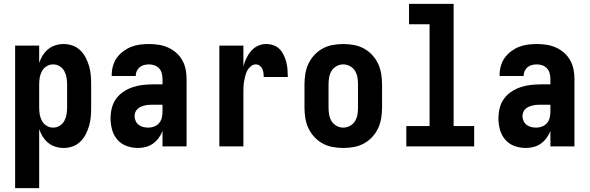

<svg xmlns="http://www.w3.org/2000/svg" viewBox="-20 -755 3040 990"><path d="M58 215V-520H182V-431Q189 -451 200.5 -469.5Q212 -488 228.5 -501.5Q245 -515 266 -521.5Q287 -528 308 -528Q332 -528 354.5 -520Q377 -512 394 -495.5Q411 -479 422 -457.5Q433 -436 439.5 -413.5Q446 -391 448 -367.5Q450 -344 450 -320V-200Q450 -176 448 -152.5Q446 -129 439.5 -106.5Q433 -84 422 -62.5Q411 -41 394 -24.5Q377 -8 354.5 0Q332 8 308 8Q287 8 266 1.5Q245 -5 228.5 -18.5Q212 -32 200.5 -50.5Q189 -69 182 -89V215ZM254 -97Q272 -97 287.5 -106.5Q303 -116 311.5 -131.5Q320 -147 323 -164.5Q326 -182 326 -200V-320Q326 -338 323 -355.5Q320 -373 311.5 -388.5Q303 -404 287.5 -413.5Q272 -423 254 -423Q236 -423 220.5 -413.5Q205 -404 196.5 -388.5Q188 -373 185 -355.5Q182 -338 182 -320V-200Q182 -182 185 -164.5Q188 -147 196.5 -131.5Q205 -116 220.5 -106.5Q236 -97 254 -97Z M692 8Q662 8 633.5 -2Q605 -12 585.5 -34.5Q566 -57 558 -86Q550 -115 550 -145Q550 -171 556.5 -197.5Q563 -224 578.5 -245.5Q594 -267 616.5 -282Q639 -297 664.5 -305.5Q690 -314 716.5 -317Q743 -320 769 -320H818V-349Q818 -363 814 -377.5Q810 -392 800.5 -402.5Q791 -413 777 -418Q763 -423 749 -423Q736 -423 723.5 -420Q711 -417 701 -409Q691 -401 685.5 -389.5Q680 -378 680 -365V-363H556V-368Q556 -392 562.5 -415Q569 -438 582.5 -457Q596 -476 615.5 -490.5Q635 -505 656.5 -513.5Q678 -522 701.5 -525Q725 -528 749 -528Q774 -528 799 -524Q824 -520 846.5 -510Q869 -500 888 -483.5Q907 -467 919.5 -445Q932 -423 937 -398.5Q942 -374 942 -349V0H818V-80Q811 -61 798.5 -44Q786 -27 769.5 -15Q753 -3 732.5 2.5Q712 8 692 8ZM746 -97Q761 -97 776 -103Q791 -109 801 -121Q811 -133 814.5 -148.5Q818 -164 818 -180V-215H769Q759 -215 748.5 -214.5Q738 -214 727.5 -211.5Q717 -209 707.5 -205Q698 -201 690 -194Q682 -187 678 -177Q674 -167 674 -157Q674 -143 679.5 -131Q685 -119 695.5 -111Q706 -103 719 -100Q732 -97 746 -97Z M1111 0V-520H1235V-413Q1241 -435 1250.5 -455Q1260 -475 1274.5 -492Q1289 -509 1309.5 -518.5Q1330 -528 1352 -528Q1372 -528 1390.5 -521.5Q1409 -515 1422 -501.5Q1435 -488 1443.5 -470Q1452 -452 1456.5 -433.5Q1461 -415 1462.5 -396Q1464 -377 1464 -358H1340Q1340 -368 1338.5 -379Q1337 -390 1332.5 -400Q1328 -410 1319 -416.5Q1310 -423 1299 -423Q1285 -423 1273 -413Q1261 -403 1254.5 -390Q1248 -377 1244.5 -363Q1241 -349 1238.5 -334.5Q1236 -320 1235.5 -305Q1235 -290 1235 -276V0Z M1750 8Q1723 8 1695.5 3Q1668 -2 1644 -15Q1620 -28 1601 -48.5Q1582 -69 1570.5 -93.5Q1559 -118 1554.5 -145.5Q1550 -173 1550 -200V-320Q1550 -347 1554.5 -374.5Q1559 -402 1570.5 -426.5Q1582 -451 1601 -471.5Q1620 -492 1644 -505Q1668 -518 1695.5 -523Q1723 -528 1750 -528Q1777 -528 1804.5 -523Q1832 -518 1856 -505Q1880 -492 1899 -471.5Q1918 -451 1929.5 -426.5Q1941 -402 1945.5 -374.5Q1950 -347 1950 -320V-200Q1950 -173 1945.5 -145.5Q1941 -118 1929.5 -93.5Q1918 -69 1899 -48.5Q1880 -28 1856 -15Q1832 -2 1804.5 3Q1777 8 1750 8ZM1750 -97Q1768 -97 1784.5 -106Q1801 -115 1810.5 -130.5Q1820 -146 1823 -164Q1826 -182 1826 -200V-320Q1826 -338 1823 -356Q1820 -374 1810.5 -389.5Q1801 -405 1784.5 -414Q1768 -423 1750 -423Q1732 -423 1715.5 -414Q1699 -405 1689.5 -389.5Q1680 -374 1677 -356Q1674 -338 1674 -320V-200Q1674 -182 1677 -164Q1680 -146 1689.5 -130.5Q1699 -115 1715.5 -106Q1732 -97 1750 -97Z M2075 0V-105H2195V-630H2089V-735H2319V-105H2425V0Z M2692 8Q2662 8 2633.5 -2Q2605 -12 2585.5 -34.5Q2566 -57 2558 -86Q2550 -115 2550 -145Q2550 -171 2556.5 -197.5Q2563 -224 2578.5 -245.5Q2594 -267 2616.5 -282Q2639 -297 2664.5 -305.5Q2690 -314 2716.5 -317Q2743 -320 2769 -320H2818V-349Q2818 -363 2814 -377.5Q2810 -392 2800.5 -402.5Q2791 -413 2777 -418Q2763 -423 2749 -423Q2736 -423 2723.5 -420Q2711 -417 2701 -409Q2691 -401 2685.5 -389.5Q2680 -378 2680 -365V-363H2556V-368Q2556 -392 2562.5 -415Q2569 -438 2582.5 -457Q2596 -476 2615.5 -490.5Q2635 -505 2656.5 -513.5Q2678 -522 2701.5 -525Q2725 -528 2749 -528Q2774 -528 2799 -524Q2824 -520 2846.5 -510Q2869 -500 2888 -483.5Q2907 -467 2919.5 -445Q2932 -423 2937 -398.5Q2942 -374 2942 -349V0H2818V-80Q2811 -61 2798.5 -44Q2786 -27 2769.5 -15Q2753 -3 2732.5 2.5Q2712 8 2692 8ZM2746 -97Q2761 -97 2776 -103Q2791 -109 2801 -121Q2811 -133 2814.5 -148.5Q2818 -164 2818 -180V-215H2769Q2759 -215 2748.5 -214.5Q2738 -214 2727.5 -211.5Q2717 -209 2707.5 -205Q2698 -201 2690 -194Q2682 -187 2678 -177Q2674 -167 2674 -157Q2674 -143 2679.5 -131Q2685 -119 2695.5 -111Q2706 -103 2719 -100Q2732 -97 2746 -97Z"/></svg>

Font: Iosevka Extrabold
Style: Regular
Weight: 800
Monospace: yes
Designer: Belleve Invis
Foundry: Belleve Invis
Version: Version 32.5.0; ttfautohint (v1.8.4)